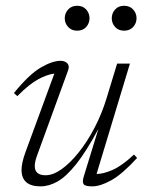

<svg xmlns="http://www.w3.org/2000/svg" viewBox="-20 -652 512 682"><path d="M277.5 -25 329.5 -194Q286.5 -114 251 -69.5Q215.5 -25 184.8 -7.5Q154 10 124 10Q56.5 10 56.5 -49Q56.5 -73 70.5 -111.5L173 -390.5Q148.5 -388 116 -370.5Q83.5 -353 41.5 -310.5L29.5 -321.5Q83.5 -388 124.8 -412Q166 -436 195 -436Q210.5 -436 219.2 -427Q228 -418 221.5 -401L112 -100.5Q103.5 -78 103.5 -62Q103.5 -29.5 142 -29.5Q168.5 -29.5 198.8 -51Q229 -72.5 259.2 -110.2Q289.5 -148 315.5 -197.5Q341.5 -247 358.5 -303L396 -426H441.5L323 -34Q346.5 -34 379.5 -48.2Q412.5 -62.5 456 -103L467 -91Q414.5 -33.5 375.5 -11.8Q336.5 10 307.5 10Q282.5 10 277 2.2Q271.5 -5.5 277.5 -25ZM254 -543Q234 -543 222 -556.2Q210 -569.5 210 -587Q210 -605 222 -618.2Q234 -631.5 254 -631.5Q274.5 -631.5 286.2 -618.2Q298 -605 298 -587Q298 -569.5 286.2 -556.2Q274.5 -543 254 -543ZM421 -543Q400.5 -543 388.8 -556.2Q377 -569.5 377 -587Q377 -605 388.8 -618.2Q400.5 -631.5 421 -631.5Q441 -631.5 453 -618.2Q465 -605 465 -587Q465 -569.5 453 -556.2Q441 -543 421 -543Z"/></svg>

Font: Newsreader Text Light
Style: Italic
Weight: 300
Italic angle: -17°
Designer: Hugues Gentile
Foundry: Production Type
Version: Version 1.001